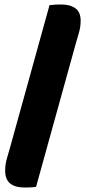

<svg xmlns="http://www.w3.org/2000/svg" viewBox="-20 -728 383 857"><path d="M141 106Q127 108 114 108.5Q101 109 90 109Q48 109 25.5 91Q3 73 3 33Q3 6 11 -21.5Q19 -49 25 -70L201 -705Q216 -707 229 -707.5Q242 -708 253 -708Q293 -708 316.5 -691Q340 -674 340 -636Q340 -607 332 -581Q324 -555 317 -529Z"/></svg>

Font: Baloo Paaji
Style: Regular
Weight: 400
Designer: Shuchita Grover and Ek Type
Foundry: Ek Type
Version: Version 1.007;PS 1.000;hotconv 1.0.88;makeotf.lib2.5.647800